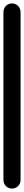

<svg xmlns="http://www.w3.org/2000/svg" viewBox="-20 -1100 140 1120"><path d="M0 -50.3H100V-1030.3H0ZM50.3 -100Q36.3 -100 24.8 -93.3Q13.3 -86.7 6.7 -75.2Q0 -63.7 0 -50.3Q0 -36.3 6.7 -24.8Q13.3 -13.3 24.8 -6.7Q36.3 0 50.3 0Q63.7 0 75.2 -6.7Q86.7 -13.3 93.3 -24.8Q100 -36.3 100 -50.3Q100 -63.7 93.3 -75.2Q86.7 -86.7 75.2 -93.3Q63.7 -100 50.3 -100ZM50.3 -1080Q36.3 -1080 24.8 -1073.3Q13.3 -1066.7 6.7 -1055.2Q0 -1043.7 0 -1030.3Q0 -1016.3 6.7 -1004.8Q13.3 -993.3 24.8 -986.7Q36.3 -980 50.3 -980Q63.7 -980 75.2 -986.7Q86.7 -993.3 93.3 -1004.8Q100 -1016.3 100 -1030.3Q100 -1043.7 93.3 -1055.2Q86.7 -1066.7 75.2 -1073.3Q63.7 -1080 50.3 -1080Z"/></svg>

Font: Wavefont Thin
Style: Regular
Weight: 100
Monospace: yes
Version: Version 3.005;gftools[0.9.33]